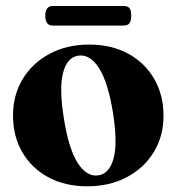

<svg xmlns="http://www.w3.org/2000/svg" viewBox="-20 -626 604 657"><path d="M285 -473.5Q360.5 -473.5 417.8 -442.8Q475 -412 507.2 -356.8Q539.5 -301.5 539.5 -229.5Q539.5 -160 506.2 -105.5Q473 -51 414 -19.8Q355 11.5 278.5 11.5Q203 11.5 145.8 -19.2Q88.5 -50 56.5 -104.8Q24.5 -159.5 24.5 -231Q24.5 -301 57.8 -355.8Q91 -410.5 150 -442Q209 -473.5 285 -473.5ZM317 -26Q355 -32 369 -85.5Q383 -139 366 -243.5Q349 -346.5 318.2 -394Q287.5 -441.5 247.5 -435.5Q209 -429.5 195.5 -375.8Q182 -322 199 -218Q215.5 -115.5 246.2 -67.8Q277 -20 317 -26ZM135 -572Q135 -605.5 160.5 -605.5H403Q416.5 -605.5 422.8 -598.5Q429 -591.5 429 -572.5Q429 -554 422.8 -546.2Q416.5 -538.5 403 -538.5H160.5Q135 -538.5 135 -572Z"/></svg>

Font: Fraunces 72pt
Style: Bold
Weight: 700
Version: Version 1.000;[b76b70a41]